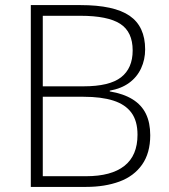

<svg xmlns="http://www.w3.org/2000/svg" viewBox="-20 -734 665 754"><path d="M296 -714Q428 -714 489 -672Q550 -630 550 -540Q550 -500 534 -465.5Q518 -431 487 -408.5Q456 -386 411 -378V-375Q465 -366 500.5 -344Q536 -322 553 -287Q570 -252 570 -203Q570 -133 538 -87.5Q506 -42 449 -21Q392 0 318 0H101V-714ZM308 -395Q410 -395 455.5 -430.5Q501 -466 501 -536Q501 -609 452 -640.5Q403 -672 296 -672H148V-395ZM148 -354V-42H318Q417 -42 468.5 -82.5Q520 -123 520 -205Q520 -259 496 -291.5Q472 -324 425 -339Q378 -354 308 -354Z"/></svg>

Font: Noto Sans Syriac Eastern ExtraLight
Style: Regular
Weight: 250
Designer: Patrick Giasson and the Monotype Design Team
Foundry: Monotype Imaging Inc.
Version: Version 3.001